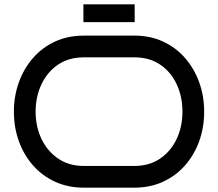

<svg xmlns="http://www.w3.org/2000/svg" viewBox="-20 -864 1004 884"><path d="M920 -350Q920 -277 897 -213.5Q874 -150 831.5 -102Q789 -54 730 -27Q671 0 599 0H366Q293 0 234 -27Q175 -54 132.5 -102Q90 -150 67 -213.5Q44 -277 44 -350Q44 -422 67 -485.5Q90 -549 132.5 -597.5Q175 -646 234 -673Q293 -700 366 -700H599Q671 -700 730 -673Q789 -646 831.5 -597.5Q874 -549 897 -485.5Q920 -422 920 -350ZM820 -350Q820 -419 793.5 -476Q767 -533 717.5 -566.5Q668 -600 599 -600H366Q297 -600 247.5 -566.5Q198 -533 171 -476Q144 -419 144 -350Q144 -281 171 -224.5Q198 -168 247.5 -134Q297 -100 366 -100H599Q668 -100 717.5 -134Q767 -168 793.5 -224.5Q820 -281 820 -350ZM364 -762V-844H600V-762Z"/></svg>

Font: Bruno Ace
Style: Regular
Weight: 400
Version: Version 1.100; ttfautohint (v1.8.4.7-5d5b);gftools[0.9.27]